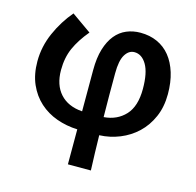

<svg xmlns="http://www.w3.org/2000/svg" viewBox="-101 -614 913 896"><g transform="rotate(15 355.0 -165.5)"><path d="M303 178V9Q250 7 202.5 -10Q155 -27 119 -59.5Q83 -92 62 -139.5Q41 -187 41 -250Q41 -321 70.5 -388Q100 -455 146 -509L241 -442Q200 -393 179 -346Q158 -299 158 -239Q158 -167 196 -125Q234 -83 303 -78V-277Q303 -337 316 -379.5Q329 -422 351.5 -449.5Q374 -477 405 -490Q436 -503 472 -503Q517 -503 553.5 -486.5Q590 -470 615.5 -438.5Q641 -407 655 -361.5Q669 -316 669 -259Q669 -197 647.5 -148Q626 -99 590 -65Q554 -31 507 -12Q460 7 409 9Q410 51 411 93.5Q412 136 414 178ZM406 -289Q406 -236 406 -184Q406 -132 407 -78Q471 -83 510.5 -125.5Q550 -168 550 -252Q550 -330 527 -369Q504 -408 468 -408Q441 -408 423.5 -379.5Q406 -351 406 -289Z"/></g></svg>

Font: TT Toshiba Sans Medium
Style: Regular
Weight: 500
Designer: Paul D. Hunt
Foundry: Toshiba Corporation
Version: Version 2.020;PS 2.000;hotconv 1.0.86;makeotf.lib2.5.63406